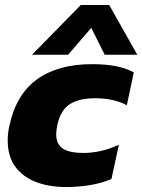

<svg xmlns="http://www.w3.org/2000/svg" viewBox="-20 -742 572 772"><path d="M109 -522 305 -722H419L532 -522H401L347 -630L254 -522ZM244 10Q177 10 124 -10.5Q71 -31 41 -72.5Q11 -114 11 -177Q11 -191 12.5 -206Q14 -221 18 -237Q45 -363 129.5 -423.5Q214 -484 350 -484Q403 -484 443.5 -476.5Q484 -469 518 -451L490 -319Q437 -347 362 -347Q298 -347 260.5 -323Q223 -299 210 -237Q208 -227 207 -218Q206 -209 206 -201Q206 -162 233 -144.5Q260 -127 315 -127Q351 -127 387.5 -135.5Q424 -144 458 -160L428 -22Q386 -5 341 2.5Q296 10 244 10Z"/></svg>

Font: Kanit
Style: Bold Italic
Weight: 700
Italic angle: -12°
Designer: Katatrad Team
Foundry: CadsonDemak
Version: Version 2.000; ttfautohint (v1.8.3)